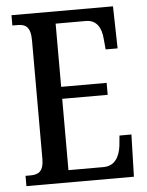

<svg xmlns="http://www.w3.org/2000/svg" viewBox="-52 -756 613 799"><g transform="rotate(-5 254.5 -357.0)"><path d="M26 0H475L480 -176H430L426 -133C420 -89 401 -51 352 -51H206V-349H396V-399H206V-663H332C379 -663 397 -626 400 -581L404 -538H454L450 -714H26V-671H47C78 -671 102 -662 102 -602V-107C102 -56 81 -43 47 -43H26Z"/></g></svg>

Font: Noto Serif Devanagari ExtraCondensed Medium
Style: Regular
Weight: 500
Width: 2
Designer: Universal Thirst, Indian Type Foundry and the Monotype Design Team
Foundry: Monotype Imaging Inc.
Version: Version 2.004